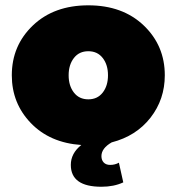

<svg xmlns="http://www.w3.org/2000/svg" viewBox="-20 -537 673 732"><path d="M25 -250Q25 -363.3 105.4 -440Q185.8 -516.7 316.7 -516.7Q447.5 -516.7 527.9 -440Q608.3 -363.3 608.3 -250Q608.3 -158.3 553.8 -88.3Q499.2 -18.3 405.8 5.8Q366.7 28.3 366.7 58.3Q366.7 73.3 375.4 82.5Q384.2 91.7 400 91.7Q418.3 91.7 433.3 83.3L450 158.3Q414.2 175 366.7 175Q250 175 250 91.7Q250 47.5 290 15.8Q170 7.5 97.5 -67.9Q25 -143.3 25 -250ZM261.7 -315.8Q241.7 -290 241.7 -250Q241.7 -210 261.7 -184.2Q281.7 -158.3 316.7 -158.3Q351.7 -158.3 371.7 -184.2Q391.7 -210 391.7 -250Q391.7 -290 371.7 -315.8Q351.7 -341.7 316.7 -341.7Q281.7 -341.7 261.7 -315.8Z"/></svg>

Font: BoonTook
Style: Regular
Weight: 400
Designer: Sungsit Sawaiwan
Foundry: FontUni
Version: Version 3.0